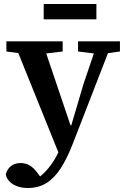

<svg xmlns="http://www.w3.org/2000/svg" viewBox="-20 -702 632 962"><path d="M119 240Q88 240 64 230.5Q40 221 26 205.5Q12 190 9 171Q16 145 35 130Q54 115 83 115Q109 115 129 127Q149 139 166 162L192 197L160 202L167 192Q192 175 213.5 151Q235 127 253.5 96.5Q272 66 286 30L307 -21L323 -26L399 -283L471 -495H544L346 15Q317 90 285 140Q253 190 213 215Q173 240 119 240ZM280 80 48 -495H191L333 -75L357 -65ZM12 -444V-495H294V-444L184 -431H112ZM371 -444V-495H581V-444L495 -432H468ZM199 -605V-682H463V-605Z"/></svg>

Font: Source Serif 4 SemiBold
Style: Regular
Weight: 600
Designer: Frank Grießhammer
Foundry: Adobe Systems Incorporated
Version: Version 4.004;hotconv 1.0.116;makeotfexe 2.5.65601